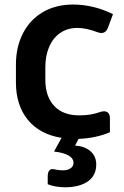

<svg xmlns="http://www.w3.org/2000/svg" viewBox="-20 -585 537 829"><path d="M429.2 -104.5Q441.4 -104.5 448 -96.7Q454.6 -88.9 454.6 -73.7V-14.2Q428.2 -2.4 393.1 5.4Q357.9 13.2 319.3 14.6L304.2 43.5Q345.7 46.4 370.6 67.9Q395.5 89.4 395.5 125.5Q395.5 173.3 358.9 198.5Q322.3 223.6 261.7 223.6Q241.2 223.6 220.9 220.2Q200.7 216.8 186 210.4V177.7Q186 161.6 191.4 153.3Q196.8 145 206.5 145Q208.5 145 213.4 146Q232.9 150.4 252 150.4Q271.5 150.4 284.4 141.8Q297.4 133.3 297.4 118.7Q297.4 79.1 213.4 69.3L245.6 10.3Q150.4 -5.4 99.6 -68.4Q48.8 -131.3 48.8 -228.5V-306.6Q48.8 -381.8 78.9 -440.7Q108.9 -499.5 164.8 -532.5Q220.7 -565.4 295.4 -565.4Q383.8 -565.4 467.8 -523.9L446.3 -465.8Q437.5 -442.4 417.5 -442.4Q411.6 -442.4 401.4 -445.8Q352.5 -464.4 314 -464.4Q271.5 -464.4 240.2 -442.9Q209 -421.4 192.4 -383.1Q175.8 -344.7 175.8 -294.9V-240.2Q175.8 -168.5 213.9 -127.7Q252 -86.9 322.3 -86.9Q350.6 -86.9 372.3 -90.8Q394 -94.7 414.6 -102.1Q423.3 -104.5 429.2 -104.5Z"/></svg>

Font: Lycee Sans SemiBold
Style: Regular
Weight: 600
Designer: Justin Alvin
Foundry: Alkove Design
Version: Version 1.030